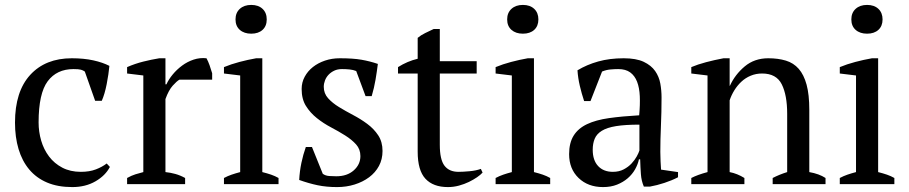

<svg xmlns="http://www.w3.org/2000/svg" viewBox="-20 -749 3696 781"><path d="M427 -70Q409 -35 368.5 -11.5Q328 12 274 12Q215 12 171.5 -6.5Q128 -25 99 -59.5Q70 -94 55.5 -142.5Q41 -191 41 -250Q41 -377 103 -444.5Q165 -512 272 -512Q321 -512 359.5 -503.5Q398 -495 425 -481Q422 -448 414 -407Q406 -366 394 -339H367L325 -458Q318 -463 309 -465.5Q300 -468 279 -468Q211 -468 174 -418.5Q137 -369 137 -251Q137 -213 147.5 -177Q158 -141 179.5 -112.5Q201 -84 233.5 -67Q266 -50 309 -50Q344 -50 370 -60Q396 -70 414 -84Z M710 -425Q699 -419 682.5 -400.5Q666 -382 653 -346V-49Q673 -47 693 -41.5Q713 -36 733 -25V0H497V-25Q515 -35 531 -40Q547 -45 563 -49V-442L497 -450V-476Q529 -490 563 -498.5Q597 -507 628 -512H653V-406H657Q666 -426 682.5 -446Q699 -466 720.5 -482Q742 -498 767.5 -506.5Q793 -515 820 -512Q827 -499 832.5 -483.5Q838 -468 843 -451V-425Z M891 0ZM1113 0H891V-25Q906 -33 922 -38.5Q938 -44 957 -49V-442L891 -450V-476Q920 -488 954 -497Q988 -506 1022 -512H1047V-49Q1067 -44 1083 -38.5Q1099 -33 1113 -25ZM938 -670Q938 -697 955.5 -713Q973 -729 1002 -729Q1031 -729 1048 -713Q1065 -697 1065 -670Q1065 -643 1048 -627.5Q1031 -612 1002 -612Q973 -612 955.5 -627.5Q938 -643 938 -670Z M1446 -114Q1446 -142 1428.5 -161.5Q1411 -181 1384 -198Q1357 -215 1326.5 -231Q1296 -247 1269 -268.5Q1242 -290 1224.5 -318Q1207 -346 1207 -387Q1207 -414 1219.5 -437Q1232 -460 1253 -476.5Q1274 -493 1302 -502.5Q1330 -512 1362 -512Q1416 -512 1450.5 -506Q1485 -500 1517 -489Q1513 -457 1507.5 -424.5Q1502 -392 1492 -358H1467L1429 -460Q1417 -465 1402 -466.5Q1387 -468 1371 -468Q1353 -468 1339.5 -461.5Q1326 -455 1316.5 -445Q1307 -435 1302 -422Q1297 -409 1297 -396Q1297 -369 1314.5 -349.5Q1332 -330 1359 -313.5Q1386 -297 1416.5 -281Q1447 -265 1474 -245Q1501 -225 1518.5 -198.5Q1536 -172 1536 -135Q1536 -101 1521.5 -74Q1507 -47 1481.5 -28Q1456 -9 1422.5 1.5Q1389 12 1351 12Q1308 12 1272 4.5Q1236 -3 1197 -17Q1199 -53 1206 -86.5Q1213 -120 1224 -151H1249L1293 -42Q1304 -34 1319.5 -33Q1335 -32 1348 -32Q1392 -32 1419 -56Q1446 -80 1446 -114Z M1599 -476Q1637 -500 1679 -510V-595Q1692 -606 1709.5 -614.5Q1727 -623 1744 -631H1769V-500H1919V-450H1769V-160Q1769 -100 1788 -75Q1807 -50 1845 -50Q1863 -50 1890 -52.5Q1917 -55 1936 -62L1943 -47Q1935 -38 1920.5 -28Q1906 -18 1887.5 -9Q1869 0 1847 6Q1825 12 1802 12Q1742 12 1710.5 -22Q1679 -56 1679 -132V-450H1599Z M1996 0ZM2218 0H1996V-25Q2011 -33 2027 -38.5Q2043 -44 2062 -49V-442L1996 -450V-476Q2025 -488 2059 -497Q2093 -506 2127 -512H2152V-49Q2172 -44 2188 -38.5Q2204 -33 2218 -25ZM2043 -670Q2043 -697 2060.5 -713Q2078 -729 2107 -729Q2136 -729 2153 -713Q2170 -697 2170 -670Q2170 -643 2153 -627.5Q2136 -612 2107 -612Q2078 -612 2060.5 -627.5Q2043 -643 2043 -670Z M2666 -131Q2666 -109 2667 -93Q2668 -77 2669 -59L2738 -49V-28Q2713 -15 2682.5 -5Q2652 5 2624 10H2599Q2589 -13 2587 -40.5Q2585 -68 2584 -101H2579Q2575 -81 2563.5 -60.5Q2552 -40 2533.5 -24Q2515 -8 2490 2Q2465 12 2433 12Q2372 12 2333.5 -25Q2295 -62 2295 -122Q2295 -168 2313.5 -197.5Q2332 -227 2368 -244Q2404 -261 2457 -268.5Q2510 -276 2580 -280Q2584 -323 2582.5 -357.5Q2581 -392 2571.5 -416.5Q2562 -441 2543.5 -454.5Q2525 -468 2495 -468Q2481 -468 2463.5 -466.5Q2446 -465 2429 -458L2382 -338H2356Q2346 -368 2338.5 -400Q2331 -432 2329 -463Q2367 -486 2413.5 -499Q2460 -512 2517 -512Q2568 -512 2598.5 -497.5Q2629 -483 2645 -460Q2661 -437 2666 -409Q2671 -381 2671 -353Q2671 -293 2668.5 -237.5Q2666 -182 2666 -131ZM2473 -50Q2498 -50 2517 -60Q2536 -70 2549 -84Q2562 -98 2570 -112.5Q2578 -127 2581 -137V-242Q2523 -242 2486 -236Q2449 -230 2428 -217Q2407 -204 2399 -184.5Q2391 -165 2391 -140Q2391 -97 2413 -73.5Q2435 -50 2473 -50Z M3338 0H3123V-25Q3150 -39 3182 -49V-286Q3182 -362 3160 -406Q3138 -450 3080 -450Q3055 -450 3033.5 -441Q3012 -432 2995.5 -416.5Q2979 -401 2967 -381.5Q2955 -362 2948 -341V-49Q2979 -43 3008 -25V0H2792V-25Q2817 -38 2858 -49V-442L2792 -450V-476Q2818 -487 2852 -496Q2886 -505 2923 -512H2948V-400H2949Q2970 -446 3009.5 -479Q3049 -512 3105 -512Q3145 -512 3176.5 -502.5Q3208 -493 3229 -469Q3250 -445 3261 -404.5Q3272 -364 3272 -302V-49Q3312 -42 3338 -25Z M3396 0ZM3618 0H3396V-25Q3411 -33 3427 -38.5Q3443 -44 3462 -49V-442L3396 -450V-476Q3425 -488 3459 -497Q3493 -506 3527 -512H3552V-49Q3572 -44 3588 -38.5Q3604 -33 3618 -25ZM3443 -670Q3443 -697 3460.5 -713Q3478 -729 3507 -729Q3536 -729 3553 -713Q3570 -697 3570 -670Q3570 -643 3553 -627.5Q3536 -612 3507 -612Q3478 -612 3460.5 -627.5Q3443 -643 3443 -670Z"/></svg>

Font: PT Serif
Style: Regular
Weight: 400
Designer: A.Korolkova, O.Umpeleva, V.Yefimov
Foundry: ParaType Ltd
Version: Version 1.000W OFL; ttfautohint (v1.6)